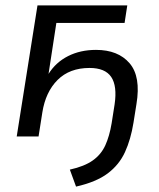

<svg xmlns="http://www.w3.org/2000/svg" viewBox="-20 -506 591 712"><path d="M262 186 239 123Q293 111 324 89Q355 67 370.5 33Q386 -1 394 -49L405 -119Q415 -187 392.5 -220.5Q370 -254 312 -254Q238 -254 193.5 -209.5Q149 -165 137 -89L123 0H42L119 -486H452L442 -421H189L160 -232Q187 -275 232.5 -298Q278 -321 336 -321Q418 -321 460.5 -271.5Q503 -222 486 -120L475 -51Q465 11 443.5 58Q422 105 379.5 137Q337 169 262 186Z"/></svg>

Font: Nunito Sans
Style: Italic
Weight: 400
Italic angle: -9°
Designer: Vernon Adams
Foundry: Vernon Adams
Version: Version 3.006; ttfautohint (v1.8.3)